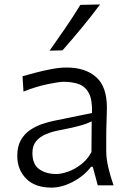

<svg xmlns="http://www.w3.org/2000/svg" viewBox="-20 -832 581 862"><path d="M210.9 10.3Q137.2 10.3 97.4 -30Q57.6 -70.3 57.6 -132.3Q57.6 -174.3 73.2 -202.1Q88.9 -230 113.8 -247.3Q138.7 -264.6 167.2 -274.4Q195.8 -284.2 221.7 -289.6L393.1 -324.7Q395 -384.3 378.7 -414.3Q362.3 -444.3 333 -454.6Q303.7 -464.8 266.6 -464.8Q245.1 -464.8 193.6 -454.1Q142.1 -443.4 85.4 -420.9L81.1 -489.7Q105 -496.6 139.2 -505.6Q173.3 -514.6 210.2 -521.7Q247.1 -528.8 279.8 -528.8Q362.8 -528.8 411.4 -486.1Q460 -443.4 460 -348.1Q460 -325.2 458.5 -289.6Q457 -253.9 457 -220.2V-153.8Q457 -120.1 465.8 -82Q474.6 -43.9 489.7 0H418.9L396.5 -83H388.7Q356.9 -42 307.4 -15.9Q257.8 10.3 210.9 10.3ZM232.4 -50.8Q255.9 -50.8 285.9 -61.5Q315.9 -72.3 344.2 -94Q372.6 -115.7 390.6 -149.4L391.6 -287.1Q382.8 -282.7 368.4 -277.1Q354 -271.5 326.2 -264.4Q298.3 -257.3 248.5 -247.6Q215.8 -241.7 187.7 -230.2Q159.7 -218.8 142.6 -198.5Q125.5 -178.2 125.5 -145.5Q125.5 -94.2 156 -72.5Q186.5 -50.8 232.4 -50.8ZM202.6 -604.5Q239.3 -656.2 274.2 -707.3Q309.1 -758.3 340.8 -810.1L429.2 -812Q390.1 -759.3 347.7 -708Q305.2 -656.7 260.7 -606Z"/></svg>

Font: Pinar-DS1-FD Regular
Style: Regular
Weight: 400
Designer: Amin Abedi
Version: Version 3.000